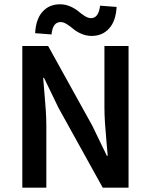

<svg xmlns="http://www.w3.org/2000/svg" viewBox="-20 -866 696 886"><path d="M83 0V-653.8H202.1L405.8 -286.1L473.1 -147H477.1Q475.6 -166 471.2 -213.6Q466.8 -261.2 464.4 -299.3Q461.9 -337.4 461.9 -370.1V-653.8H573.2V0H454.1L250 -368.2L183.1 -506.8H179.2Q180.7 -486.3 184.8 -439.7Q189 -393.1 191.4 -356Q193.8 -318.8 193.8 -286.1V0ZM402.8 -700.2Q377.9 -700.2 355.2 -710.2Q332.5 -720.2 318.6 -732.2Q304.7 -744.1 288.8 -754.2Q272.9 -764.2 259.8 -764.2Q223.1 -764.2 217.8 -707L142.1 -712.9Q145.5 -777.8 176.3 -812Q207 -846.2 256.8 -846.2Q281.7 -846.2 304.4 -836.2Q327.1 -826.2 341.1 -814.2Q355 -802.2 370.8 -792.2Q386.7 -782.2 399.9 -782.2Q435.1 -782.2 441.9 -839.8L518.1 -834Q514.6 -769 483.6 -734.6Q452.6 -700.2 402.8 -700.2Z"/></svg>

Font: Toshiba Sans Medium
Style: Regular
Weight: 500
Designer: Paul D. Hunt
Foundry: Toshiba Corporation
Version: Version 2.020;PS 2.0;hotconv 1.0.86;makeotf.lib2.5.63406